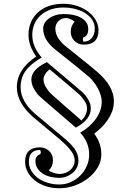

<svg xmlns="http://www.w3.org/2000/svg" viewBox="-20 -774 694 1023"><path d="M450.2 -619.1Q450.2 -583 424.8 -575.2Q421.4 -570.3 421.4 -564Q421.4 -558.1 424.8 -551.8Q451.2 -551.8 468 -570.3Q484.9 -588.9 484.9 -623Q484.9 -646.5 472.2 -666.7Q459.5 -687 437.3 -701.9Q415 -716.8 384.3 -725.3Q353.5 -733.9 316.9 -733.9Q279.3 -733.9 248.8 -722.9Q218.3 -711.9 196.8 -692.6Q175.3 -673.3 163.6 -646.5Q151.9 -619.6 151.9 -587.9Q151.9 -524.4 202.1 -467.8Q172.9 -450.7 151.9 -433.3Q130.9 -416 116.9 -397Q103 -377.9 96.4 -356.2Q89.8 -334.5 89.8 -309.1Q89.8 -230 176.8 -159.2L314.9 -43.9Q335.9 -26.4 351.6 -11Q367.2 4.4 377.4 19.3Q387.7 34.2 392.8 49.6Q397.9 64.9 397.9 82Q397.9 104 388.4 121.1Q378.9 138.2 364 149.9Q349.1 161.6 331.3 167.7Q313.5 173.8 296.9 173.8Q273.4 173.8 250.5 168.5Q227.5 163.1 209.5 151.9Q191.4 140.6 180.2 123.8Q168.9 106.9 168.9 84Q168.9 56.2 193.8 47.9Q197.3 43.9 197.3 37.6Q197.3 31.2 193.8 24.9Q133.8 24.9 133.8 87.9Q133.8 112.3 146 134.3Q158.2 156.2 179.9 172.9Q201.7 189.5 231.7 199.2Q261.7 209 296.9 209Q329.1 209 357.9 195.8Q386.7 182.6 408.4 160.6Q430.2 138.7 442.6 109.9Q455.1 81.1 455.1 49.8Q455.1 -16.6 407.2 -66.9Q429.2 -79.6 450 -96.9Q470.7 -114.3 486.8 -135.5Q502.9 -156.7 512.5 -181.2Q522 -205.6 522 -232.9Q522 -251 515.6 -270Q509.3 -289.1 499.5 -306.6Q489.7 -324.2 478 -338.9Q466.3 -353.5 455.6 -363.3Q444.3 -373.5 399.7 -409.7Q355 -445.8 275.9 -508.8Q210 -560.5 210 -622.1Q210 -637.7 218.5 -651.9Q227.1 -666 241.7 -676.5Q256.3 -687 275.9 -693.1Q295.4 -699.2 316.9 -699.2Q379.9 -699.2 415 -677.5Q450.2 -655.8 450.2 -619.1ZM316.9 -753.9Q356.9 -753.9 391.4 -742.2Q425.8 -730.5 450.9 -711.2Q476.1 -691.9 490.5 -666.3Q504.9 -640.6 504.9 -612.8Q504.9 -536.1 425.8 -536.1Q411.1 -536.1 398.4 -541.5Q385.7 -546.9 376.5 -556.2Q367.2 -565.4 362.1 -578.1Q356.9 -590.8 356.9 -605Q356.9 -637.2 377.9 -658.2Q360.8 -672.9 335 -678.2Q320.8 -678.2 309.8 -673.6Q298.8 -668.9 291 -661.1Q283.2 -653.3 279.1 -643.1Q274.9 -632.8 274.9 -622.1Q274.9 -570.3 333 -524.9Q404.8 -468.3 446.5 -434.1Q488.3 -399.9 501 -388.7Q519.5 -372.1 535.4 -354.2Q551.3 -336.4 562.7 -317.1Q574.2 -297.9 580.6 -276.9Q586.9 -255.9 586.9 -232.9Q586.9 -207 578.1 -182.6Q569.3 -158.2 554.7 -136.2Q540 -114.3 521.2 -95.5Q502.4 -76.7 481.9 -62Q520 -12.7 520 49.8Q520 85.4 501 117.9Q481.9 150.4 450.4 175Q418.9 199.7 378.9 214.4Q338.9 229 296.9 229Q256.8 229 223.1 217.8Q189.5 206.5 165.3 187Q141.1 167.5 127.4 142.1Q113.8 116.7 113.8 87.9Q113.8 11.2 192.9 11.2Q208 11.2 220.7 16.6Q233.4 22 242.7 31Q252 40 257.1 52.7Q262.2 65.4 262.2 80.1Q262.2 112.8 240.2 133.8Q243.2 136.7 249.3 140.1Q255.4 143.6 263.4 146.2Q271.5 148.9 280.5 150.9Q289.6 152.8 298.3 152.8Q312.5 152.8 326.7 147.9Q340.8 143.1 352.3 133.8Q363.8 124.5 370.8 111.3Q377.9 98.1 377.9 82Q377.9 55.2 358.2 29.3Q338.4 3.4 301.8 -28.8L164.1 -144Q69.8 -223.1 69.8 -309.1Q69.8 -403.8 172.9 -473.1Q131.8 -530.8 131.8 -587.9Q131.8 -624.5 144.8 -655Q157.7 -685.5 181.6 -707.5Q205.6 -729.5 240 -741.7Q274.4 -753.9 316.9 -753.9ZM230 -442.9Q403.8 -296.9 419.9 -282Q436 -267.1 450 -243.7Q463.9 -220.2 463.9 -196.8Q463.9 -136.2 383.8 -94.2L225.1 -231Q200.2 -252 187 -264.9Q173.8 -277.8 160.4 -302Q147 -326.2 147 -350.1Q147 -403.8 230 -442.9ZM244.1 -404.8Q211.9 -377.9 211.9 -350.1Q211.9 -331.1 224.4 -310.1Q236.8 -289.1 249 -277.1Q261.2 -265.1 283.2 -246.1Q310.1 -223.1 356 -182.6Q401.9 -142.1 414.1 -131.8Q443.8 -162.1 443.8 -196.8Q443.8 -215.8 430.4 -236.3Q417 -256.8 403.1 -270Q389.2 -283.2 244.1 -404.8Z"/></svg>

Font: Jacques Francois Shadow
Style: Regular
Weight: 400
Designer: Alexei Vanyashin, Nikita Kanarev (i@xarsok.ru)
Foundry: Cyreal (www.cyreal.org)
Version: Version 1.003